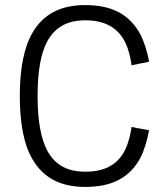

<svg xmlns="http://www.w3.org/2000/svg" viewBox="-20 -729 649 756"><path d="M316 7C423 7 492 -31 533 -108C548 -137 559 -175 567 -216L498 -229C494 -198 484 -163 475 -144C447 -83 396 -53 316 -53C248 -53 198 -77 166 -136C142 -182 128 -250 128 -351C128 -450 141 -519 166 -566C198 -624 247 -649 316 -649C396 -649 447 -618 475 -558C485 -537 494 -504 498 -472L567 -486C560 -527 546 -568 533 -593C492 -670 423 -709 316 -709C216 -709 151 -672 109 -602C74 -543 58 -458 58 -351C58 -243 74 -158 109 -100C151 -30 216 7 316 7Z"/></svg>

Font: Arthouse Owned
Style: Regular
Weight: 400
Designer: Jeremy Tribby
Foundry: Tribby Type
Version: Version 1.000;PS 001.000;hotconv 1.0.88;makeotf.lib2.5.64775